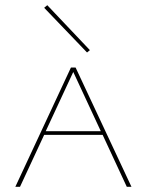

<svg xmlns="http://www.w3.org/2000/svg" viewBox="-20 -719 565 739"><path d="M315 -517 150 -689 162 -699 326 -526ZM375 -200H150L57 0H39L253 -459H271L486 0H468ZM368 -214 262 -442 156 -214Z"/></svg>

Font: Ysabeau SC Thin
Style: Regular
Weight: 200
Designer: Christian Thalmann (Catharsis Fonts)
Version: Version 0.003